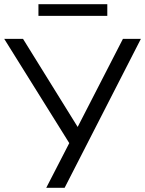

<svg xmlns="http://www.w3.org/2000/svg" viewBox="-21 -889 687 909"><path d="M198 0 316 -229V-197L-1 -705H88L356 -273H339L561 -705H646L285 0ZM161 -814V-869H487V-814Z"/></svg>

Font: NunitoSans1
Style: Book
Weight: 400
Designer: Vernon Adams
Foundry: Vernon Adams
Version: Version 3.101;gftools[0.9.27]